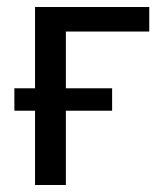

<svg xmlns="http://www.w3.org/2000/svg" viewBox="-20 -528 459 548"><path d="M168 -276H300V-212H168V0H80V-212H21V-276H80V-508H406V-438H168Z"/></svg>

Font: CST
Style: Regular
Weight: 400
Version: Version 1.00